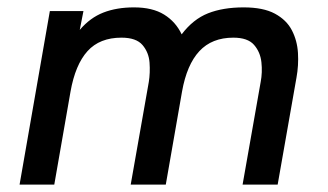

<svg xmlns="http://www.w3.org/2000/svg" viewBox="-20 -500 888 520"><path d="M33 0 115 -470H206L196 -419Q224 -452 260 -466Q296 -480 343 -480Q393 -480 424.5 -460.5Q456 -441 472 -407Q503 -448 543.5 -464Q584 -480 640 -480Q693 -480 724.5 -463Q756 -446 770.5 -418Q785 -390 787 -356.5Q789 -323 783 -290L732 0H637L686 -278Q691 -304 688 -331.5Q685 -359 668 -378.5Q651 -398 612 -398Q554 -398 520 -361.5Q486 -325 473 -252L429 0H334L383 -278Q387 -303 385 -330.5Q383 -358 366 -378Q349 -398 309 -398Q250 -398 217 -361.5Q184 -325 171 -252L127 0Z"/></svg>

Font: Gantari Medium
Style: Italic
Weight: 500
Italic angle: -10°
Designer: Anugrah Pasau
Foundry: Lafontype
Version: Version 1.000